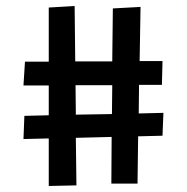

<svg xmlns="http://www.w3.org/2000/svg" viewBox="-20 -596 621 638"><path d="M228 -576 142 -571V-391H63L58 -312H142V-213L61 -211L58 -134L142 -136V22L234 20L232 -138L351 -141L350 14H437L439 -143L520 -145L523 -221L441 -219L442 -314H518L520 -393H444L447 -573L355 -568L353 -392H230ZM231 -313H353L352 -217L232 -215Z"/></svg>

Font: McLaren
Style: Regular
Weight: 400
Designer: Astigmatic (AOETI)
Foundry: Astigmatic (AOETI)
Version: Version 1.000